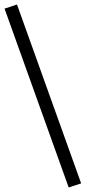

<svg xmlns="http://www.w3.org/2000/svg" viewBox="-38 -768 378 847"><path d="M265 59 -18 -730 37 -748 320 41Z"/></svg>

Font: Nunito Sans 10pt SemiExpanded Light
Style: Regular
Weight: 300
Width: 6
Designer: Vernon Adams
Foundry: Vernon Adams
Version: Version 3.101;gftools[0.9.27]